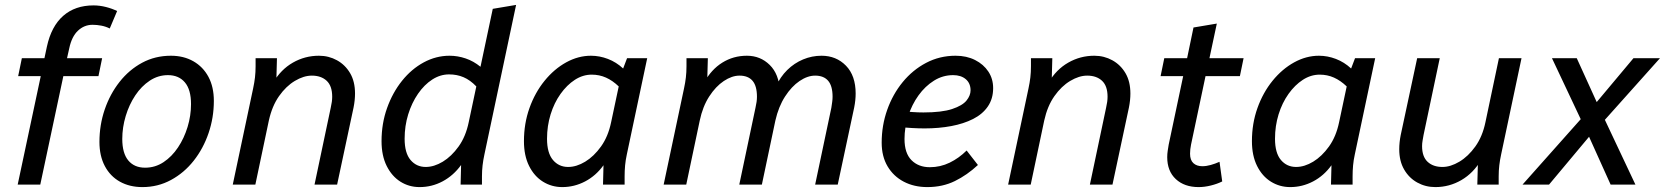

<svg xmlns="http://www.w3.org/2000/svg" viewBox="-20 -752 6781 782"><path d="M52 0 146 -442H54L69 -515H161L171 -562Q189 -645 237.5 -687.5Q286 -730 361 -730Q386 -730 411.5 -723.5Q437 -717 457 -707L427 -636Q411 -644 393 -647.5Q375 -651 357 -651Q323 -651 297.5 -627Q272 -603 262 -555L253 -515H396L381 -442H238L144 0Z M385 -174Q385 -243 406.5 -306Q428 -369 467 -418.5Q506 -468 559 -496.5Q612 -525 676 -525Q728 -525 767.5 -502.5Q807 -480 829 -439Q851 -398 851 -341Q851 -273 829.5 -210Q808 -147 769 -97.5Q730 -48 676.5 -19Q623 10 560 10Q508 10 468.5 -12Q429 -34 407 -75.5Q385 -117 385 -174ZM478 -186Q478 -128 502.5 -98.5Q527 -69 571 -69Q612 -69 646 -91.5Q680 -114 705 -151.5Q730 -189 744 -235Q758 -281 758 -328Q758 -387 733 -416.5Q708 -446 664 -446Q624 -446 590 -423.5Q556 -401 531 -363.5Q506 -326 492 -279.5Q478 -233 478 -186Z M928 0 1011 -392Q1016 -415 1018.5 -436.5Q1021 -458 1021 -482V-515H1108L1105 -403L1093 -416Q1124 -469 1173 -497Q1222 -525 1279 -525Q1319 -525 1352.5 -506.5Q1386 -488 1406 -454Q1426 -420 1426 -371Q1426 -358 1424.5 -343.5Q1423 -329 1420 -314L1353 0H1261L1327 -313Q1330 -326 1331.5 -337Q1333 -348 1333 -358Q1333 -402 1310.5 -423Q1288 -444 1250 -444Q1217 -444 1181 -422.5Q1145 -401 1116.5 -360.5Q1088 -320 1075 -261L1020 0Z M1534 -177Q1534 -249 1556.5 -312Q1579 -375 1617.5 -423Q1656 -471 1706 -498Q1756 -525 1811 -525Q1844 -525 1876.5 -514Q1909 -503 1937 -480L1987 -716L2082 -732L1953 -123Q1948 -100 1945.5 -78.5Q1943 -57 1943 -34V0H1856L1858 -80Q1827 -37 1783 -13.5Q1739 10 1689 10Q1646 10 1611 -12Q1576 -34 1555 -76Q1534 -118 1534 -177ZM1628 -187Q1628 -129 1652 -100.5Q1676 -72 1714 -72Q1748 -72 1783.5 -93.5Q1819 -115 1848 -155.5Q1877 -196 1889 -254L1920 -400Q1895 -426 1868 -437.5Q1841 -449 1809 -449Q1773 -449 1740.5 -428Q1708 -407 1682.5 -370Q1657 -333 1642.5 -286Q1628 -239 1628 -187Z M2114 -177Q2114 -249 2136.5 -312Q2159 -375 2198 -423Q2237 -471 2286 -498Q2335 -525 2387 -525Q2422 -525 2456 -512Q2490 -499 2518 -473L2534 -515H2616L2533 -123Q2528 -100 2526 -78.5Q2524 -57 2524 -34V0H2436L2438 -79Q2407 -36 2363 -13Q2319 10 2270 10Q2227 10 2191.5 -12Q2156 -34 2135 -76Q2114 -118 2114 -177ZM2208 -187Q2208 -129 2232 -100.5Q2256 -72 2294 -72Q2328 -72 2363.5 -93.5Q2399 -115 2428 -155.5Q2457 -196 2469 -254L2500 -400Q2475 -424 2448 -436Q2421 -448 2390 -448Q2354 -448 2321.5 -427Q2289 -406 2263 -369.5Q2237 -333 2222.5 -286Q2208 -239 2208 -187Z M2683 0 2766 -392Q2771 -415 2773.5 -436.5Q2776 -458 2776 -482V-515H2863L2860 -403L2848 -416Q2877 -469 2922 -497Q2967 -525 3022 -525Q3077 -525 3115 -487.5Q3153 -450 3156 -383L3140 -399Q3158 -439 3186.5 -467Q3215 -495 3251 -510Q3287 -525 3326 -525Q3386 -525 3425.5 -484.5Q3465 -444 3465 -371Q3465 -358 3463.5 -343.5Q3462 -329 3459 -314L3392 0H3300L3366 -313Q3368 -326 3369.5 -337Q3371 -348 3371 -358Q3371 -402 3353 -423Q3335 -444 3300 -444Q3269 -444 3236.5 -422Q3204 -400 3177.5 -359Q3151 -318 3138 -261L3083 0H2991L3057 -313Q3060 -326 3061.5 -337Q3063 -348 3063 -358Q3063 -402 3045 -423Q3027 -444 2992 -444Q2961 -444 2928 -422Q2895 -400 2868.5 -359Q2842 -318 2830 -261L2775 0Z M3571 -171Q3571 -241 3593.5 -304.5Q3616 -368 3656.5 -417.5Q3697 -467 3752 -496Q3807 -525 3872 -525Q3917 -525 3951.5 -507.5Q3986 -490 4005.5 -460.5Q4025 -431 4025 -393Q4025 -350 4003.5 -318.5Q3982 -287 3943.5 -267.5Q3905 -248 3854.5 -238.5Q3804 -229 3746 -229Q3722 -229 3695.5 -230.5Q3669 -232 3640 -235L3651 -299Q3677 -297 3699 -295.5Q3721 -294 3741 -294Q3816 -294 3858 -308Q3900 -322 3916.5 -342.5Q3933 -363 3933 -384Q3933 -413 3913.5 -429.5Q3894 -446 3862 -446Q3820 -446 3784 -423.5Q3748 -401 3721 -363.5Q3694 -326 3679 -279.5Q3664 -233 3664 -186Q3664 -128 3692.5 -99.5Q3721 -71 3767 -71Q3810 -71 3848 -89.5Q3886 -108 3917 -139L3963 -80Q3919 -39 3869 -14.5Q3819 10 3757 10Q3703 10 3661 -12Q3619 -34 3595 -74.5Q3571 -115 3571 -171Z M4086 0 4169 -392Q4174 -415 4176.5 -436.5Q4179 -458 4179 -482V-515H4266L4263 -403L4251 -416Q4282 -469 4331 -497Q4380 -525 4437 -525Q4477 -525 4510.5 -506.5Q4544 -488 4564 -454Q4584 -420 4584 -371Q4584 -358 4582.5 -343.5Q4581 -329 4578 -314L4511 0H4419L4485 -313Q4488 -326 4489.5 -337Q4491 -348 4491 -358Q4491 -402 4468.5 -423Q4446 -444 4408 -444Q4375 -444 4339 -422.5Q4303 -401 4274.5 -360.5Q4246 -320 4233 -261L4178 0Z M4707 -442 4722 -515H4815L4841 -640L4936 -656L4906 -515H5045L5030 -442H4890L4831 -163Q4829 -153 4828 -144Q4827 -135 4827 -126Q4827 -100 4840.5 -87.5Q4854 -75 4877 -75Q4893 -75 4911 -80Q4929 -85 4947 -93L4958 -13Q4938 -3 4912 3.5Q4886 10 4862 10Q4804 10 4769 -22.5Q4734 -55 4734 -112Q4734 -125 4736 -138Q4738 -151 4740 -163L4799 -442Z M5079 -177Q5079 -249 5101.5 -312Q5124 -375 5163 -423Q5202 -471 5251 -498Q5300 -525 5352 -525Q5387 -525 5421 -512Q5455 -499 5483 -473L5499 -515H5581L5498 -123Q5493 -100 5491 -78.5Q5489 -57 5489 -34V0H5401L5403 -79Q5372 -36 5328 -13Q5284 10 5235 10Q5192 10 5156.5 -12Q5121 -34 5100 -76Q5079 -118 5079 -177ZM5173 -187Q5173 -129 5197 -100.5Q5221 -72 5259 -72Q5293 -72 5328.5 -93.5Q5364 -115 5393 -155.5Q5422 -196 5434 -254L5465 -400Q5440 -424 5413 -436Q5386 -448 5355 -448Q5319 -448 5286.5 -427Q5254 -406 5228 -369.5Q5202 -333 5187.5 -286Q5173 -239 5173 -187Z M5679 -144Q5679 -158 5680.5 -172.5Q5682 -187 5685 -202L5752 -515H5844L5778 -202Q5776 -190 5774 -179Q5772 -168 5772 -157Q5772 -114 5794.5 -93Q5817 -72 5855 -72Q5888 -72 5924 -93.5Q5960 -115 5989 -155.5Q6018 -196 6030 -254L6085 -515H6177L6094 -123Q6089 -100 6086.5 -78.5Q6084 -57 6084 -34V0H5997L6000 -112L6012 -100Q5981 -47 5932 -18.5Q5883 10 5826 10Q5786 10 5752.5 -8.5Q5719 -27 5699 -61.5Q5679 -96 5679 -144Z M6181 0 6431 -281 6426 -250 6301 -515H6402L6492 -317L6473 -324L6633 -515H6741L6504 -250L6508 -282L6641 0H6540L6444 -213L6463 -208L6289 0Z"/></svg>

Font: Radio Canada
Style: Italic
Weight: 400
Italic angle: -12°
Designer: Charles Daoud, Etienne Aubert Bonn, Alexandre Saumier Demers, Jacques Le Bailly
Foundry: Radio-Canada
Version: Version 2.104;gftools[0.9.28.dev5+ged2979d]